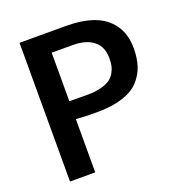

<svg xmlns="http://www.w3.org/2000/svg" viewBox="-130 -825 868 933"><g transform="rotate(-20 304.0 -358.5)"><path d="M73.7 0V-717.3H312Q396.5 -717.3 456.5 -695.6Q516.6 -673.8 551.5 -625Q586.4 -576.2 586.4 -502.4Q586.4 -451.2 573.2 -411.4Q560.1 -371.6 529.8 -339.1Q499.5 -306.6 444.6 -289.1Q389.6 -271.5 312 -271.5Q245.6 -271.5 204.1 -275.4V0ZM297.9 -367.2Q338.4 -367.2 368.4 -375Q398.4 -382.8 415.3 -395Q432.1 -407.2 442.1 -425.3Q452.1 -443.4 455.3 -460.2Q458.5 -477.1 458.5 -498Q458.5 -557.1 420.4 -587.9Q382.3 -618.7 313 -618.7H204.1V-368.2Q210 -367.2 297.9 -367.2Z"/></g></svg>

Font: Oxygen
Style: Bold
Weight: 700
Designer: vernon adams
Foundry: Vernon Adams
Version: Version 0.2.3 webfont; ttfautohint (v0.93.3-1d66) -l 8 -r 50